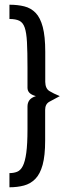

<svg xmlns="http://www.w3.org/2000/svg" viewBox="-20 -755 288 813"><path d="M20 38V-22Q38.2 -22 52.6 -27.7Q67 -33.4 76.6 -52.1Q86.2 -70.8 91.3 -107.9Q96.4 -145 96.4 -207.4V-304Q96.4 -320 104.7 -331Q113 -342 132 -348Q113.6 -353 105 -361.7Q96.4 -370.4 96.4 -383.4V-469Q96.4 -536 94.2 -576.5Q92 -617 84.6 -638.3Q77.2 -659.6 61.9 -667.1Q46.6 -674.6 20 -674.6V-735Q55 -735 83 -728Q111 -721 130.8 -700.6Q150.6 -680.2 161.1 -640.6Q171.6 -601 171.6 -535.8V-408Q172.2 -380 189.2 -369.5Q206.2 -359 233.2 -348Q206.2 -334 188.7 -324Q171.2 -314 171.2 -290V-159.6Q171.2 -96 160.5 -57Q149.8 -18 129.5 2.6Q109.2 23.2 81.4 30.6Q53.6 38 20 38Z"/></svg>

Font: Stick No Bills ExtraLight
Style: Regular
Weight: 200
Designer: Kosala Senevirathne, Siva Puranthara, Lasantha Premarathna, Tharique Azeez
Foundry: mooniak
Version: Version 2.000